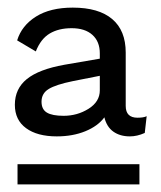

<svg xmlns="http://www.w3.org/2000/svg" viewBox="-20 -685 422 504"><path d="M365 -380 360 -336Q340 -327 321 -327Q295 -327 277.5 -339.5Q260 -352 254 -377Q237 -354 204 -340.5Q171 -327 129 -327Q78 -327 48.5 -348.5Q19 -370 19 -410Q19 -452 50.5 -477.5Q82 -503 149 -515L242 -531V-545Q242 -576 222.5 -593.5Q203 -611 168 -611Q134 -611 110.5 -597Q87 -583 74 -550L25 -579Q37 -618 74.5 -641.5Q112 -665 171 -665Q239 -665 274.5 -635Q310 -605 310 -547V-407Q310 -376 341 -376Q357 -376 365 -380ZM242 -448V-486L171 -472Q127 -463 108 -451.5Q89 -440 89 -418Q89 -398 103 -389.5Q117 -381 147 -381Q183 -381 212.5 -399.5Q242 -418 242 -448ZM26 -254H346V-201H26Z"/></svg>

Font: Work Sans
Style: Regular
Weight: 400
Designer: Wei Huang
Foundry: Wei Huang
Version: Version 1.500; ttfautohint (v1.6)